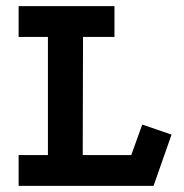

<svg xmlns="http://www.w3.org/2000/svg" viewBox="-20 -609 602 629"><path d="M41 -589H355V-488H252L251 -101H410L446 -201L542 -168L483 0H41V-101H137V-488H41Z"/></svg>

Font: Podkova
Style: Bold
Weight: 700
Designer: Ilya Yudin
Foundry: Cyreal (www.cyreal.org)
Version: Version 2.102; ttfautohint (v1.8.1.43-b0c9)